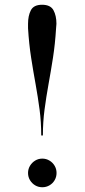

<svg xmlns="http://www.w3.org/2000/svg" viewBox="-20 -778 356 808"><path d="M153.5 -208Q153.5 -264.5 146.5 -317.2Q139.5 -370 129.8 -423.8Q120 -477.5 111 -535.2Q102 -593 98 -659Q98 -664.5 98 -668.8Q98 -673 98 -678Q98 -712 110 -735Q122 -758 157 -758Q192.5 -758 205 -735Q217.5 -712 217.5 -678Q217.5 -673.5 216.8 -669Q216 -664.5 216 -659Q212 -593 203 -535.2Q194 -477.5 184.2 -423.8Q174.5 -370 167.5 -317.2Q160.5 -264.5 160.5 -208ZM158 10Q141.5 10 128 2Q114.5 -6 106.2 -19.8Q98 -33.5 98 -50Q98 -66.5 106.2 -80.2Q114.5 -94 128 -102.2Q141.5 -110.5 158 -110.5Q174.5 -110.5 188.2 -102.2Q202 -94 210 -80.2Q218 -66.5 218 -50Q218 -33.5 210 -19.8Q202 -6 188.2 2Q174.5 10 158 10Z"/></svg>

Font: Bodoni Moda 28pt
Style: Regular
Weight: 400
Designer: Owen Earl
Foundry: indestructible type
Version: Version 2.005